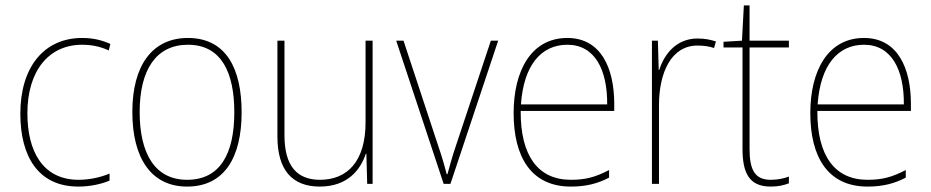

<svg xmlns="http://www.w3.org/2000/svg" viewBox="-20 -678 3434 708"><path d="M269 10C314 10 356 0 384 -12V-38C351 -24 310 -15 270 -15C137 -15 81 -121 81 -260C81 -416 159 -513 283 -513C316 -513 349 -507 381 -492L387 -516C356 -530 323 -538 283 -538C141 -538 55 -429 55 -259C55 -101 121 10 269 10Z M871 -264C871 -423 815 -538 673 -538C541 -538 468 -436 468 -265C468 -97 536 10 670 10C807 10 871 -97 871 -264ZM495 -265C495 -421 556 -513 673 -513C798 -513 844 -408 844 -264C844 -110 791 -15 670 -15C551 -15 495 -112 495 -265Z M1354 -528H1328V-227C1328 -82 1260 -15 1160 -15C1076 -15 1029 -65 1029 -179V-528H1003V-174C1003 -53 1056 10 1159 10C1261 10 1309 -51 1329 -111H1331L1334 0H1354Z M1616 0H1641L1817 -528H1790L1662 -143C1648 -102 1640 -72 1630 -36H1627C1618 -72 1609 -102 1595 -143L1468 -528H1441Z M2072 -538C1938 -538 1874 -416 1874 -261C1874 -100 1938 10 2085 10C2141 10 2184 -1 2226 -23V-51C2174 -24 2138 -15 2085 -15C1963 -15 1899 -105 1900 -269H2245V-295C2245 -427 2196 -538 2072 -538ZM2072 -513C2174 -513 2220 -420 2219 -293H1901C1911 -438 1976 -513 2072 -513Z M2552 -536C2474 -536 2429 -478 2411 -420H2409L2406 -528H2384V0H2410V-290C2410 -410 2455 -510 2552 -510C2576 -510 2595 -507 2613 -501L2620 -525C2600 -532 2577 -536 2552 -536Z M2822 -15C2761 -15 2744 -55 2744 -130V-503H2889V-528H2744V-658H2723L2716 -528L2648 -524V-503H2718V-130C2718 -42 2741 10 2822 10C2851 10 2870 5 2889 -2V-27C2871 -20 2849 -15 2822 -15Z M3166 -538C3032 -538 2968 -416 2968 -261C2968 -100 3032 10 3179 10C3235 10 3278 -1 3320 -23V-51C3268 -24 3232 -15 3179 -15C3057 -15 2993 -105 2994 -269H3339V-295C3339 -427 3290 -538 3166 -538ZM3166 -513C3268 -513 3314 -420 3313 -293H2995C3005 -438 3070 -513 3166 -513Z"/></svg>

Font: Noto Sans Lao SemiCondensed Thin
Style: Regular
Weight: 100
Width: 4
Designer: Monotype Design Team
Foundry: Monotype Imaging Inc.
Version: Version 2.003